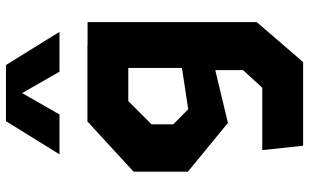

<svg xmlns="http://www.w3.org/2000/svg" viewBox="-221 -641 1062 660"><g transform="rotate(-90 310.0 -311.0)"><path d="M139 200H426.5L564 40.5V-541H485V-541.5H222.5L50 -383V-196L217.5 -58.5L399 -102V-6.5L338.5 59.5H124ZM109.5 -637.5H246.5L320 -766L393.5 -637.5H530.5L416.5 -821.5H223.5ZM212.5 -246.5V-321L292.5 -401H406.5V-216.5L264.5 -195Z"/></g></svg>

Font: Monaspace Krypton ExtraBold
Style: Regular
Weight: 800
Designer: Riley Cran & the Lettermatic Team
Foundry: Lettermatic
Version: Version 1.101 (Monaspace Krypton)